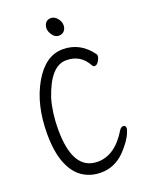

<svg xmlns="http://www.w3.org/2000/svg" viewBox="-167 -984 834 1083"><g transform="rotate(-20 250.0 -442.0)"><path d="M320 -804.5Q308 -791 287 -791Q266 -791 250.5 -812Q235 -833 235 -853Q235 -873 246 -886.5Q257 -900 278 -900Q299 -900 315.5 -880Q332 -860 332 -839Q332 -818 320 -804.5ZM247 16Q186 16 138 -15.5Q90 -47 62.5 -116Q35 -185 35 -293Q35 -468 105.5 -590Q176 -712 280 -712Q386 -712 452 -619Q454 -615 454 -610Q454 -597 443 -579Q432 -561 419 -561Q410 -561 405 -570Q364 -647 277 -647Q183 -647 126 -477Q102 -396 102 -295Q102 -48 251 -48Q355 -48 430 -173Q440 -188 453 -188Q468 -188 468 -169Q468 -164 460 -144Q443 -100 390 -45Q329 16 247 16Z"/></g></svg>

Font: Moon Stars Kai HW
Style: Regular
Weight: 400
Designer: GuiWonder
Version: Version 1.101